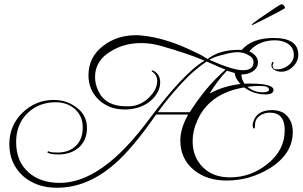

<svg xmlns="http://www.w3.org/2000/svg" viewBox="-20 -776 1426 905"><path d="M248 109Q153 109 90 55Q24 -4 24 -97Q24 -183 85 -244Q148 -305 233 -305Q294 -305 340 -270Q390 -233 390 -173Q390 -115 351 -80Q313 -48 255 -48Q216 -48 204 -57L203 -59Q206 -63 209 -63Q209 -63 209.5 -63Q210 -63 211 -62Q216 -59 226.5 -58Q237 -57 251 -57Q306 -57 338 -89Q370 -120 370 -175Q370 -229 333 -262Q296 -294 243 -294Q161 -294 108 -241Q56 -189 56 -106Q56 -16 114 36Q170 86 262 86Q460 86 679 -209Q848 -435 944 -490Q902 -508 849.5 -525.5Q797 -543 734 -561Q689 -573 645 -573Q565 -573 502 -534Q428 -490 428 -413Q428 -379 444 -346Q478 -275 574 -275Q582 -275 589 -275Q596 -275 603 -276Q647 -282 682 -316Q721 -354 721 -394Q721 -424 696 -439Q695 -440 695 -442Q695 -444 697 -444Q698 -444 698.5 -443.5Q699 -443 700 -443H703Q735 -426 735 -388Q735 -347 700 -310Q669 -279 624 -267Q597 -260 566 -260Q496 -260 447 -304Q397 -351 397 -421Q397 -508 468 -561Q532 -610 621 -610Q627 -610 632.5 -610Q638 -610 643 -609Q762 -599 904 -528Q914 -524 927.5 -516.5Q941 -509 959 -498Q1014 -541 1104 -541H1120Q1168 -597 1270 -597Q1386 -597 1386 -518Q1386 -487 1361 -462Q1337 -438 1306 -438Q1289 -438 1276 -445Q1259 -454 1259 -469Q1259 -472 1261 -478Q1261 -484 1265 -484Q1269 -484 1269 -480Q1269 -479 1267 -475Q1265 -469 1265 -468Q1265 -449 1285 -449Q1316 -449 1339 -468Q1365 -488 1365 -517Q1365 -551 1337 -570Q1311 -586 1277 -586Q1199 -586 1155 -534Q1196 -514 1196 -482Q1196 -455 1169 -438Q1147 -425 1118 -425Q1118 -402 1133 -381Q1139 -382 1145 -382Q1151 -382 1158 -382Q1269 -382 1269 -352Q1269 -331 1232 -331Q1176 -331 1131 -364Q966 -336 910 -208Q888 -160 888 -111Q888 -34 938 14Q985 60 1064 60Q1162 60 1239 -2Q1322 -67 1322 -162Q1322 -245 1252 -245Q1225 -245 1204 -230Q1182 -214 1182 -187Q1182 -170 1179 -170Q1171 -170 1171 -187Q1171 -194 1175 -205Q1193 -257 1262 -257Q1309 -257 1334 -229Q1360 -200 1360 -154Q1360 -51 1252 17Q1157 75 1048 75Q956 75 896 27Q830 -26 830 -114Q830 -171 867 -236H716Q660 -156 611 -97.5Q562 -39 521 -4Q393 109 248 109ZM1126 -445Q1175 -445 1175 -484Q1175 -505 1146 -519Q1124 -530 1099 -530Q1073 -530 1031 -518Q988 -508 967 -494Q1077 -445 1126 -445ZM724 -247H874L875 -248Q909 -302 950 -352Q991 -402 1043 -448Q1034 -451 1012 -460.5Q990 -470 954 -486Q929 -470 897.5 -443Q866 -416 830 -377Q768 -309 724 -247ZM968 -335Q1033 -371 1114 -380Q1089 -405 1086 -432Q1076 -435 1067 -437.5Q1058 -440 1050 -443Q1028 -421 1007.5 -393.5Q987 -366 968 -335ZM1217 -341Q1248 -341 1248 -354Q1248 -371 1203 -371Q1189 -371 1174.5 -370Q1160 -369 1146 -367Q1178 -341 1217 -341ZM1166 -659Q1166 -661 1177 -669.5Q1188 -678 1202 -688Q1216 -698 1224 -703Q1254 -723 1278 -739.5Q1302 -756 1308 -756Q1314 -756 1320 -747.5Q1326 -739 1321 -736Q1315 -732 1289 -718Q1263 -704 1231.5 -688.5Q1200 -673 1176 -661Q1166 -656 1166 -659Z"/></svg>

Font: Imperial Script
Style: Regular
Weight: 400
Designer: Robert E. Leuschke
Foundry: Robert E. Leuschke
Version: Version 1.010; ttfautohint (v1.8.3)